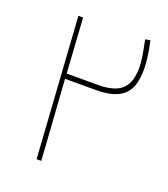

<svg xmlns="http://www.w3.org/2000/svg" viewBox="-115 -686 671 768"><g transform="rotate(20 220.0 -301.5)"><path d="M125 -363H256Q295 -363 321 -371Q347 -379 362 -394.5Q377 -410 383.5 -433Q390 -456 390 -485Q390 -505 385.5 -533Q381 -561 373 -599L394 -603Q404 -559 407 -530.5Q410 -502 410 -485Q410 -449 402.5 -422Q395 -395 377 -377Q359 -359 329.5 -350Q300 -341 256 -341H126L149 0H129L90 -596H110Z"/></g></svg>

Font: IBM Plex Sans Arabic Thin
Style: Regular
Weight: 100
Designer: Mike Abbink, Paul van der Laan, Pieter van Rosmalen, Wael Morcos, Khajak Apelian
Foundry: Bold Monday
Version: Version 1.101